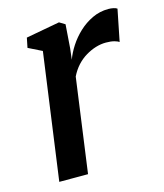

<svg xmlns="http://www.w3.org/2000/svg" viewBox="-90 -634 599 703"><g transform="rotate(-15 209.0 -282.5)"><path d="M48.5 0 114.5 -478.5 63 -504 70.5 -541 198.5 -564.5 220 -551.5 213.5 -462.5 208.5 -420Q217 -444 233.5 -469.5Q250 -495 273 -516.5Q296 -538 324.5 -551.5Q353 -565 385.5 -565Q395.5 -565 404.8 -563Q414 -561 418.5 -557.5L394.5 -437.5Q389.5 -441.5 376.8 -445Q364 -448.5 345 -448.5Q326 -448.5 306.2 -442.5Q286.5 -436.5 267.8 -425.2Q249 -414 233.2 -396.8Q217.5 -379.5 206.5 -357L157.5 0Z"/></g></svg>

Font: Merriweather 24pt Medium
Style: Italic
Weight: 500
Italic angle: -7.8°
Version: Version 2.101